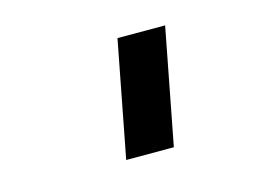

<svg xmlns="http://www.w3.org/2000/svg" viewBox="-56 -703 712 515"><g transform="rotate(-15 300.0 -445.0)"><path d="M300.8 -606H433.1L371.1 -284.2H238.8Z"/></g></svg>

Font: Liberation Mono
Style: Bold Italic
Weight: 700
Italic angle: -12°
Monospace: yes
Designer: Steve Matteson
Foundry: Ascender Corporation
Version: Version 2.1.5